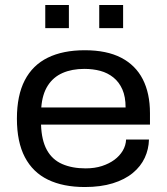

<svg xmlns="http://www.w3.org/2000/svg" viewBox="-20 -740 671 772"><path d="M321 12Q234 12 173 -17.5Q112 -47 80 -108Q48 -169 48 -263Q48 -356 79.5 -417Q111 -478 172 -508Q233 -538 321 -538Q409 -538 467 -508Q525 -478 554 -421.5Q583 -365 583 -285V-239H145Q147 -176 168.5 -137Q190 -98 230 -80.5Q270 -63 324 -63Q361 -63 390 -72.5Q419 -82 440 -97.5Q461 -113 473.5 -134Q486 -155 487 -179H579Q578 -140 562 -105.5Q546 -71 514 -44.5Q482 -18 433.5 -3Q385 12 321 12ZM146 -308H485Q485 -351 472 -380.5Q459 -410 436 -428.5Q413 -447 383.5 -455Q354 -463 319 -463Q269 -463 231.5 -446.5Q194 -430 172 -395.5Q150 -361 146 -308ZM162 -627V-720H257V-627ZM379 -627V-720H475V-627Z"/></svg>

Font: Archivo SemiExpanded
Style: Regular
Weight: 400
Width: 6
Designer: Hector Gatti
Foundry: Omnibus-Type
Version: Version 2.001